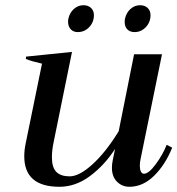

<svg xmlns="http://www.w3.org/2000/svg" viewBox="-20 -706 680 736"><path d="M241 -622Q241 -630 242 -634Q247 -657 263 -671.5Q279 -686 300 -686Q318 -686 329 -675.5Q340 -665 340 -648Q340 -621 322 -602Q304 -583 278 -583Q261 -583 251 -594Q241 -605 241 -622ZM458 -621Q458 -630 459 -634Q464 -657 480 -671.5Q496 -686 517 -686Q535 -686 546 -675.5Q557 -665 557 -648Q557 -621 539 -602Q521 -583 496 -583Q478 -583 468 -593.5Q458 -604 458 -621ZM640 -140Q614 -75 571 -32.5Q528 10 476 10Q448 10 428.5 -9.5Q409 -29 409 -63Q409 -76 412 -91L421 -135Q381 -73 325.5 -31.5Q270 10 208 10Q73 10 73 -107Q73 -131 79 -159L141 -462Q101 -471 79 -480L80 -489L256 -507L186 -163Q179 -131 179 -103Q179 -64 196 -47Q213 -30 247 -30Q284 -30 335 -76.5Q386 -123 435 -203L494 -498H601L519 -97Q516 -84 516 -70Q516 -57 520 -48.5Q524 -40 532 -40Q550 -40 577 -76.5Q604 -113 619 -151Z"/></svg>

Font: Trirong Medium
Style: Italic
Weight: 500
Italic angle: -12°
Designer: Katatrad Team
Foundry: CadsonDemak
Version: Version 1.001